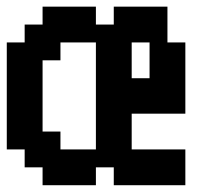

<svg xmlns="http://www.w3.org/2000/svg" viewBox="-20 -546 644 566"><path d="M184.6 0H105.5V-26.4V-52.7H79.1H52.7V-79.1V-105.5H26.4H0V-262.7V-420.9H26.4H52.7V-447.3V-473.6H79.1H105.5V-500V-526.4H184.6H262.7V-500V-473.6H289.1H315.4V-500V-526.4H394.5H473.6V-473.6V-420.9H500H526.4V-315.4V-210.9H447.3H368.2V-158.2V-105.5H447.3H526.4V-52.7V0H420.9H315.4V-26.4V-52.7H289.1H262.7V-26.4V0ZM210.9 -105.5H262.7V-262.7V-420.9H210.9H158.2V-394.5V-368.2H131.8H105.5V-262.7V-158.2H131.8H158.2V-131.8V-105.5ZM394.5 -315.4H420.9V-368.2V-420.9H394.5H368.2V-368.2V-315.4Z"/></svg>

Font: VCR Jazz Mono
Style: Regular
Weight: 400
Version: Version 3.1